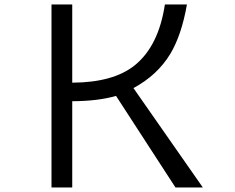

<svg xmlns="http://www.w3.org/2000/svg" viewBox="-20 -805 1040 850"><path d="M208 -785.2H299.8V-439Q482.4 -439.9 576.7 -516.1Q682.1 -601.1 710 -785.2H807.6Q783.7 -649.4 733.9 -566.4Q676.8 -472.2 570.8 -415L877.9 24.9H756.8L493.7 -380.4Q414.1 -357.4 299.8 -356.9V24.9H208Z"/></svg>

Font: FORM UDPGothic
Style: Regular
Weight: 400
Foundry: Pronama LLC
Version: Version 1.05101